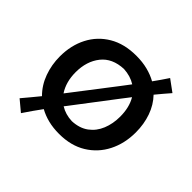

<svg xmlns="http://www.w3.org/2000/svg" viewBox="-171 -753 987 987"><g transform="rotate(45 323.0 -259.0)"><path d="M111.8 76.2 52.7 26.9Q72.3 3.9 90.6 -18.3Q108.9 -40.5 126.5 -62Q86.4 -102.1 66.7 -156.7Q46.9 -211.4 46.9 -271.5Q46.9 -352.1 79.6 -415.5Q112.3 -479 174.1 -515.6Q235.8 -552.2 323.2 -552.2Q367.7 -552.2 405 -542.7Q442.4 -533.2 472.7 -516.1Q486.3 -535.2 499.8 -554.4Q513.2 -573.7 526.4 -593.8L589.8 -547.4Q573.2 -528.8 557.9 -510.3Q542.5 -491.7 526.9 -473.1Q563 -435.5 581.3 -383.5Q599.6 -331.5 599.6 -271.5Q599.6 -190.9 566.9 -126.5Q534.2 -62 472.9 -24.4Q411.6 13.2 325.7 13.2Q282.7 13.2 246.3 4.2Q210 -4.9 180.2 -21.5Q162.6 2.4 145.8 26.4Q128.9 50.3 111.8 76.2ZM161.6 -271.5Q161.6 -200.7 194.8 -150.4Q204.1 -162.1 214.8 -176.3L372.1 -380.9Q382.3 -394.5 392.3 -407.5Q402.3 -420.4 411.6 -433.1Q375.5 -456.1 325.7 -459Q244.6 -455.6 203.1 -403.3Q161.6 -351.1 161.6 -271.5ZM325.7 -79.6Q379.9 -82 415.3 -108.4Q450.7 -134.8 468 -177.5Q485.4 -220.2 485.4 -271.5Q485.4 -339.4 457.5 -385.7Q449.2 -375 440.7 -363.8Q432.1 -352.5 423.3 -341.3L265.6 -134.3Q259.8 -126.5 253.9 -118.9Q248 -111.3 242.2 -104Q278.3 -81.5 325.7 -79.6Z"/></g></svg>

Font: Pinar SemiBold
Style: Regular
Weight: 600
Designer: Amin Abedi
Version: Version 3.000